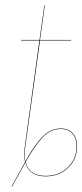

<svg xmlns="http://www.w3.org/2000/svg" viewBox="-20 -671 317 740"><path d="M213.9 -175.8Q244.6 -175.8 260.7 -157.2Q276.9 -138.7 276.9 -106.9Q276.9 -57.1 242.4 -24.2Q208 8.8 155.8 8.8Q93.3 8.8 77.6 -43.9L25.9 48.8H23.9L76.7 -46.4Q70.8 -69.3 75.2 -103L131.8 -515.1H61V-517.1H132.3L150.9 -650.9H152.8L134.3 -517.1H253.9V-515.1H134.3L77.1 -103Q72.8 -70.8 77.6 -49.3Q112.3 -111.8 143.6 -143.8Q174.8 -175.8 213.9 -175.8ZM155.8 6.8Q207 6.8 241 -25.6Q274.9 -58.1 274.9 -106.9Q274.9 -137.7 259.3 -155.8Q243.7 -173.8 213.9 -173.8Q175.3 -173.8 145 -142.3Q114.7 -110.8 78.6 -46.9Q92.3 6.8 155.8 6.8Z"/></svg>

Font: Fira Sans Compressed Two
Style: Italic
Weight: 100
Width: 3
Italic angle: -8°
Designer: Carrois Corporate & Edenspiekermann AG
Foundry: Carrois Corporate GbR & Edenspiekermann AG
Version: Version 4.203;PS 004.203;hotconv 1.0.88;makeotf.lib2.5.64775